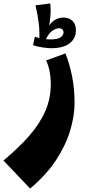

<svg xmlns="http://www.w3.org/2000/svg" viewBox="-100 -710 498 1115"><path d="M75 385 -80 222Q8 149 69 79.5Q130 10 162.5 -63.5Q195 -137 195 -222Q195 -258 189 -292Q183 -326 168 -359L280 -400Q305 -337 319 -265Q333 -193 333 -112Q333 -39 308.5 45Q284 129 228 216Q172 303 75 385ZM197 -430Q180 -430 147.5 -434.5Q115 -439 92 -448L102 -496Q115 -492 139.5 -486.5Q164 -481 190 -481Q235 -481 252 -493.5Q269 -506 269 -520Q269 -532 262 -539Q255 -546 243 -546Q223 -546 200 -528.5Q177 -511 158 -462L147 -471Q161 -533 192 -570.5Q223 -608 269 -608Q302 -608 321.5 -588Q341 -568 341 -534Q341 -487 304.5 -458.5Q268 -430 197 -430ZM128 -464Q131 -528 125 -576Q119 -624 106 -679L192 -690Q196 -652 192.5 -613Q189 -574 180.5 -538Q172 -502 158 -470Z"/></svg>

Font: Marhey Light SemiBold
Style: Regular
Weight: 600
Version: Version 1.000